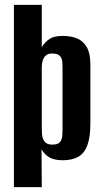

<svg xmlns="http://www.w3.org/2000/svg" viewBox="-20 -650 420 786"><path d="M37 116V-630H151V-457Q165 -479 183.5 -491Q202 -503 237 -503Q272 -503 297 -492Q322 -481 336 -455.5Q350 -430 350 -386V-145Q350 -90 338 -56.5Q326 -23 301 -8.5Q276 6 237 6Q203 6 182.5 -5.5Q162 -17 150 -39L151 116ZM194 -58Q209 -58 217 -62Q225 -66 229.5 -74Q234 -82 235 -93Q236 -104 236 -117V-374Q236 -387 235 -397.5Q234 -408 229.5 -415.5Q225 -423 216.5 -427Q208 -431 193 -431Q178 -431 169 -424Q160 -417 155.5 -404Q151 -391 151 -376V-126Q151 -112 152 -100Q153 -88 157.5 -78.5Q162 -69 170.5 -63.5Q179 -58 194 -58Z"/></svg>

Font: Alumni Sans Thin
Style: Bold
Weight: 700
Version: Version 1.018